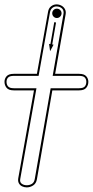

<svg xmlns="http://www.w3.org/2000/svg" viewBox="-30 -832 412 853"><path d="M89 0.5Q78 0.5 68.5 -4Q59 -8.5 54 -17.5Q49 -26.5 51 -39.5L121 -430.5H31.5Q8.5 -430.5 -0.8 -442Q-10 -453.5 -10 -468.5Q-10 -482.5 -0.8 -493.2Q8.5 -504 31.5 -504H134L183.5 -779.5Q186 -795.5 197 -804Q208 -812.5 221 -812.5Q232.5 -812.5 242.5 -807.2Q252.5 -802 258.2 -792Q264 -782 261.5 -768L215 -504H321Q344 -504 353.2 -493.2Q362.5 -482.5 362.5 -468.5Q362.5 -453.5 353.2 -442Q344 -430.5 321 -430.5H202.5L134 -35.5Q130.5 -16.5 117 -8Q103.5 0.5 89 0.5ZM89 -9Q101.5 -9 111.8 -15.2Q122 -21.5 124.5 -37L195 -440H321Q340 -440 346.8 -448Q353.5 -456 353.5 -468.5Q353.5 -480 346.8 -487.5Q340 -495 321 -495H204L252 -769.5Q255 -786 245 -794.8Q235 -803.5 221 -803.5Q211 -803.5 202.8 -797Q194.5 -790.5 192 -777.5L141.5 -495H31.5Q13 -495 6 -487.5Q-1 -480 -1 -468.5Q-1 -456 6 -448Q13 -440 31.5 -440H132L60 -37.5Q57 -23 66.2 -16Q75.5 -9 89 -9ZM192.5 -604.5 188 -637 194 -636 211 -733.5 219 -732 202 -634.5 208 -633.5ZM222.5 -752Q214 -752 208 -758.2Q202 -764.5 202 -773Q202 -781.5 208 -787.5Q214 -793.5 222.5 -793.5Q231 -793.5 237.2 -787.5Q243.5 -781.5 243.5 -773Q243.5 -764.5 237.2 -758.2Q231 -752 222.5 -752Z"/></svg>

Font: Edu AU VIC WA NT Arrows
Style: Regular
Weight: 400
Designer: Tina and Corey Anderson, Eben Sorkin, Mirko Velimirovic
Foundry: Google for Education
Version: Version 1.001